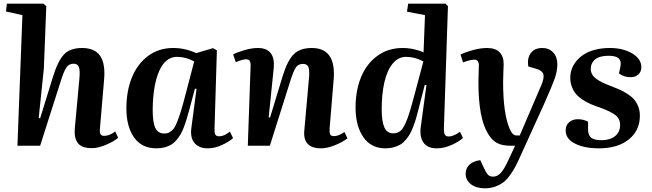

<svg xmlns="http://www.w3.org/2000/svg" viewBox="-20 -787 3520 1037"><path d="M602.1 -77.1 618.2 -43Q595.2 -22.9 552.5 -4.9Q509.8 13.2 477.1 13.2Q420.9 13.2 400.4 -14.4Q379.9 -42 383.8 -90.8L409.2 -367.2Q412.6 -409.7 405.5 -426.3Q398.4 -442.9 377 -442.9Q352.1 -442.9 337.9 -421.6Q323.7 -400.4 305.2 -339.8L196.8 0H74.2L101.1 -705.1L12.2 -725.1L17.1 -767.1H214.8L230 -753.9L216.8 -416L189 -149.9L196.8 -147.9L265.1 -369.1Q292 -457 325 -492.4Q357.9 -527.8 422.9 -527.8Q491.7 -527.8 521 -485.1Q550.3 -442.4 542 -354L520 -96.2Q517.6 -72.8 522.5 -63Q527.3 -53.2 543 -53.2Q571.8 -53.2 602.1 -77.1Z M1151.4 -515.1 1138.7 -94.2Q1137.7 -70.3 1142.8 -60.5Q1147.9 -50.8 1164.6 -50.8Q1190.4 -50.8 1221.7 -76.2L1238.8 -41Q1217.3 -21.5 1178.5 -3.7Q1139.6 14.2 1102.5 14.2Q1054.7 14.2 1030.5 -14.6Q1006.3 -43.5 1013.7 -97.2L1041.5 -307.1L1032.7 -308.1L1000.5 -187Q992.7 -159.2 986.8 -139.9Q981 -120.6 972.2 -97.7Q963.4 -74.7 954.3 -59.8Q945.3 -44.9 932.4 -29.5Q919.4 -14.2 904.3 -5.4Q889.2 3.4 869.4 8.8Q849.6 14.2 825.7 14.2Q745.1 14.2 703.9 -44.9Q662.6 -104 662.6 -201.2Q662.6 -295.4 692.6 -369.1Q722.7 -442.9 780.5 -485.4Q838.4 -527.8 915.5 -527.8Q980.5 -527.8 1039.6 -500L1130.4 -526.9ZM866.7 -65.9Q882.8 -65.9 894.5 -72Q906.2 -78.1 916.7 -90.8Q927.2 -103.5 937.5 -129.9Q947.8 -156.2 958 -189.7Q968.3 -223.1 982.4 -277.8L1028.8 -455.1Q983.4 -480 936.5 -480Q873.5 -480 839.8 -403.3Q806.2 -326.7 804.7 -196.8Q804.2 -127 818.8 -96.4Q833.5 -65.9 866.7 -65.9Z M1840.3 -74.2 1856.4 -40Q1833.5 -21 1790.8 -3.4Q1748 14.2 1713.4 14.2Q1664.6 14.2 1641.8 -10.3Q1619.1 -34.7 1623.5 -81.1L1649.4 -372.1Q1652.3 -411.6 1644.8 -426.8Q1637.2 -441.9 1616.2 -441.9Q1590.3 -441.9 1577.4 -422.1Q1564.5 -402.3 1545.4 -341.8L1437.5 0H1318.4L1333.5 -430.2Q1334.5 -449.2 1328.9 -458Q1323.2 -466.8 1308.6 -466.8Q1291.5 -466.8 1253.4 -451.2L1239.3 -493.2Q1258.8 -503.9 1299.1 -515.9Q1339.4 -527.8 1372.6 -527.8Q1419.9 -527.8 1441.7 -500.5Q1463.4 -473.1 1458.5 -419.9L1431.2 -153.8L1438.5 -151.9L1507.3 -377.9Q1531.7 -457.5 1565.4 -492.7Q1599.1 -527.8 1663.6 -527.8Q1795.9 -527.8 1782.2 -358.9L1760.3 -94.2Q1758.8 -70.3 1763.2 -61Q1767.6 -51.8 1784.2 -51.8Q1809.1 -51.8 1840.3 -74.2Z M2399.4 -753.9 2377.4 -90.8Q2377.4 -68.8 2382.8 -59.3Q2388.2 -49.8 2404.3 -49.8Q2428.7 -49.8 2464.4 -75.2L2480.5 -42Q2460.9 -22.9 2419.7 -4.4Q2378.4 14.2 2339.4 14.2Q2288.6 14.2 2267.1 -17.1Q2245.6 -48.3 2252.4 -100.1L2283.2 -327.1L2274.4 -329.1L2240.2 -196.8Q2232.9 -167.5 2227.3 -148.2Q2221.7 -128.9 2212.6 -104.5Q2203.6 -80.1 2194.6 -64.5Q2185.5 -48.8 2172.1 -32.5Q2158.7 -16.1 2143.3 -6.8Q2127.9 2.4 2107.2 8.3Q2086.4 14.2 2061.5 14.2Q1984.4 14.2 1942.4 -46.4Q1900.4 -106.9 1900.4 -206.1Q1900.4 -297.9 1929.9 -370.1Q1959.5 -442.4 2017.8 -485.1Q2076.2 -527.8 2154.3 -527.8Q2185.1 -527.8 2216.8 -520.8Q2248.5 -513.7 2267.6 -503.9L2275.4 -705.1L2178.2 -724.1L2184.6 -767.1H2386.2ZM2103.5 -66.9Q2129.4 -66.9 2145.8 -82.8Q2162.1 -98.6 2179.2 -143.3Q2196.3 -188 2220.2 -280.8L2266.6 -455.1Q2220.7 -480 2173.3 -480Q2130.9 -480 2100.8 -443.4Q2070.8 -406.7 2056.2 -343.3Q2041.5 -279.8 2041.5 -195.8Q2041.5 -130.4 2056.2 -98.6Q2070.8 -66.9 2103.5 -66.9Z M2919.4 -227.1 2792 53.2Q2776.9 87.4 2765.6 109.1Q2754.4 130.9 2736.6 156.2Q2718.8 181.6 2700.7 196Q2682.6 210.4 2656.5 220.2Q2630.4 230 2599.1 230Q2552.2 230 2523.7 208.3Q2495.1 186.5 2495.1 151.9Q2495.1 120.6 2516.8 101.3Q2538.6 82 2574.2 78.1L2591.3 115.2Q2606 147 2615.7 157Q2625.5 167 2643.1 167Q2667 167 2685.3 146.5Q2703.6 126 2726.1 77.1L2762.2 0H2735.4Q2691.9 0 2663.8 -15.1Q2635.7 -30.3 2615.2 -65.9Q2564 -149.4 2564 -342.8Q2564 -356.4 2565.2 -390.4Q2566.4 -424.3 2566.4 -434.1Q2566.4 -464.8 2541 -464.8Q2522 -464.8 2481 -450.2L2467.3 -492.2Q2492.2 -504.9 2533.9 -516.4Q2575.7 -527.8 2610.4 -527.8Q2657.2 -527.8 2679.2 -503.9Q2701.2 -480 2700.2 -439Q2700.2 -429.7 2698.7 -398.2Q2697.3 -366.7 2697.3 -345.2Q2697.3 -174.8 2732.4 -91.8Q2742.2 -70.3 2751 -62.7Q2759.8 -55.2 2772.9 -55.2H2787.1L2903.3 -326.2Q2919.9 -364.7 2915 -384.8Q2910.2 -404.8 2880.4 -414.1L2833 -428.2Q2826.7 -474.1 2847.2 -501Q2867.7 -527.8 2909.2 -527.8Q2944.8 -527.8 2967.5 -503.9Q2990.2 -480 2990.2 -439.9Q2990.2 -402.8 2976.1 -362.8Q2961.9 -322.8 2919.4 -227.1Z M3229 -29.8Q3273.9 -29.8 3301.5 -51.3Q3329.1 -72.8 3329.1 -111.8Q3329.1 -146 3303.7 -165.5Q3278.3 -185.1 3220.2 -206.1Q3192.4 -215.3 3171.4 -224.4Q3150.4 -233.4 3128.4 -247.6Q3106.4 -261.7 3092.3 -277.8Q3078.1 -293.9 3069.1 -316.9Q3060.1 -339.8 3060.1 -367.2Q3060.1 -390.6 3067.6 -412.8Q3075.2 -435.1 3092 -456.1Q3108.9 -477.1 3133.3 -492.9Q3157.7 -508.8 3194.1 -518.3Q3230.5 -527.8 3273.9 -527.8Q3344.2 -527.8 3394 -498.8Q3443.8 -469.7 3443.8 -423.8Q3443.8 -399.4 3427.7 -384.8Q3411.6 -370.1 3386.2 -370.1Q3350.1 -370.1 3323.2 -390.1L3331.1 -429.2Q3336.9 -457 3321.8 -471.4Q3306.6 -485.8 3267.1 -485.8Q3219.2 -485.8 3195.1 -466.6Q3170.9 -447.3 3170.9 -415Q3170.9 -384.8 3196.5 -364.3Q3222.2 -343.8 3272 -325.2Q3303.2 -313.5 3323.7 -304.4Q3344.2 -295.4 3367.4 -280.8Q3390.6 -266.1 3404.3 -250.5Q3418 -234.9 3427 -212.2Q3436 -189.5 3436 -162.1Q3436 -82 3376.2 -33.9Q3316.4 14.2 3214.8 14.2Q3135.7 14.2 3085.4 -11.5Q3035.2 -37.1 3035.2 -82Q3035.2 -110.8 3054 -127Q3072.8 -143.1 3101.1 -143.1Q3130.9 -143.1 3156.2 -129.9V-85Q3157.2 -55.7 3173.3 -42.7Q3189.5 -29.8 3229 -29.8Z"/></svg>

Font: Literata SemiBold
Style: Italic
Weight: 650
Italic angle: -2.39999°
Designer: Latin by Veronika Burian and Jose Scaglione. Greek by Irene Vlachou. Cyrillic by Vera Evstafieva
Foundry: TypeTogether
Version: Version 3.021